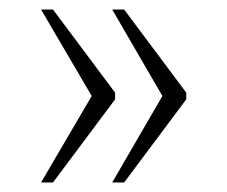

<svg xmlns="http://www.w3.org/2000/svg" viewBox="-20 -471 476 402"><path d="M215 -89H240L370 -263V-277L240 -451H215L320 -270ZM66 -89H91L221 -263V-277L91 -451H66L172 -270Z"/></svg>

Font: Noto Serif Sinhala SemiCondensed ExtraLight
Style: Regular
Weight: 200
Width: 4
Designer: Jelle Bosma - Monotype Design Team
Foundry: Monotype Imaging Inc.
Version: Version 2.007